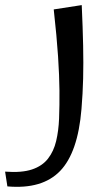

<svg xmlns="http://www.w3.org/2000/svg" viewBox="-136 -488 412 754"><path d="M184 -60Q170 111 100 183.5Q30 256 -107 244L-116 186Q-51 191 -10.5 177.5Q30 164 52.5 135Q75 106 84.5 66Q94 26 96 -22Q98 -75 97.5 -132.5Q97 -190 92 -266.5Q87 -343 75 -451L185 -468Q189 -379 190.5 -309Q192 -239 190.5 -179.5Q189 -120 184 -60Z"/></svg>

Font: Marhey Light
Style: Regular
Weight: 300
Designer: Nur Syamsi & Bustanul Arifin
Foundry: Namelatype
Version: Version 1.000